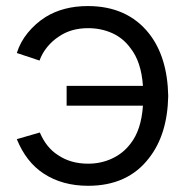

<svg xmlns="http://www.w3.org/2000/svg" viewBox="-20 -598 617 634"><path d="M535.5 -281Q533 -153.5 472 -76Q402 15.5 271 15.5Q185.5 15.5 124 -25Q66.5 -62.5 35.5 -138.5L111.5 -160.5Q133 -110 172 -85.5Q213.5 -57.5 271 -57.5Q313.5 -57.5 350 -74.5Q386.5 -91.5 410.5 -123Q446.5 -168 452 -249H200V-314.5H452Q446.5 -394.5 410.5 -439.5Q386.5 -472.5 350 -488.8Q313.5 -505 271 -505Q214 -505 174 -477Q153 -463.5 136 -442.8Q119 -422 110.5 -398L35.5 -423Q47 -459.5 72 -490Q97 -520.5 130 -541.5Q189 -578 270 -578Q400 -578 472 -487.5Q533 -410 535.5 -281Z"/></svg>

Font: Russisch Sans
Style: Regular
Weight: 400
Designer: Michael Sharanda (font) & Cristiano Sobral (main changes)
Foundry: Michael Sharanda
Version: Version 2.00;October 25, 2020;FontCreator 13.0.0.2681 64-bit